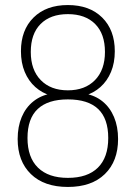

<svg xmlns="http://www.w3.org/2000/svg" viewBox="-20 -733 538 761"><path d="M249 8Q155 8 102.5 -43Q50 -94 50 -182Q50 -231 66 -269Q82 -307 112 -331Q142 -355 182 -362V-354Q147 -364 120 -388Q93 -412 78 -448Q63 -484 63 -530Q63 -614 113 -663.5Q163 -713 249 -713Q335 -713 385 -663.5Q435 -614 435 -530Q435 -484 420 -448Q405 -412 378 -388Q351 -364 316 -354V-362Q357 -355 386.5 -331Q416 -307 432 -269Q448 -231 448 -182Q448 -94 395.5 -43Q343 8 249 8ZM249 -28Q327 -28 368 -68.5Q409 -109 409 -186Q409 -263 369 -301Q329 -339 249 -339Q170 -339 129.5 -301Q89 -263 89 -186Q89 -109 130.5 -68.5Q172 -28 249 -28ZM249 -375Q317 -375 356.5 -415.5Q396 -456 396 -527Q396 -599 357 -638Q318 -677 249 -677Q180 -677 141 -638Q102 -599 102 -527Q102 -456 141.5 -415.5Q181 -375 249 -375Z"/></svg>

Font: Nunito Sans 12pt ExtraLight Condensed
Style: Regular
Weight: 200
Width: 3
Version: Version 3.101;gftools[0.9.27]